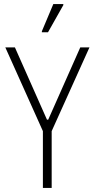

<svg xmlns="http://www.w3.org/2000/svg" viewBox="-20 -920 465 940"><path d="M190 0V-278L6 -688H53L210 -334H216L373 -688H418L233 -278V0ZM185 -762V-767L241 -900H290V-895L215 -762Z"/></svg>

Font: Saira Condensed ExtraLight
Style: Regular
Weight: 250
Width: 3
Designer: Hector Gatti with collaboration of the Omnibus-Type team
Foundry: Omnibus-Type
Version: Version 1.101